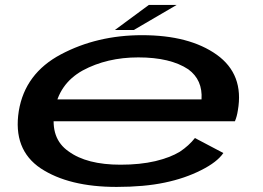

<svg xmlns="http://www.w3.org/2000/svg" viewBox="-20 -730 1036 756"><path d="M439 6 454.5 -81.5Q321.5 -81.5 250 -134Q177 -184.5 194.5 -292Q210.5 -399.5 305.5 -452.5Q401 -504 524.5 -504Q651 -504 721.5 -457Q778.5 -415.5 773.5 -338.5H187L172 -252.5H905Q913 -271.5 916.5 -295Q941.5 -437 833.5 -514.5Q725.5 -591.5 539.5 -591.5Q362.5 -591.5 220 -516Q78.5 -441 54 -293Q30 -141 140.5 -67Q251.5 6 439 6ZM454.5 -81.5 439 6Q548 6 628.5 -11Q708 -27.5 772 -60Q835 -91.5 859.5 -127.5L747.5 -186.5Q724 -156.5 688 -132.5Q650 -109.5 591.5 -95.5Q531.5 -81.5 454.5 -81.5ZM432.5 -612H507L675.5 -710.5H566Z"/></svg>

Font: Anybody ExtraExpanded Medium
Style: Italic
Weight: 500
Width: 8
Italic angle: -10°
Version: Version 1.113;gftools[0.9.25]